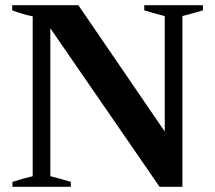

<svg xmlns="http://www.w3.org/2000/svg" viewBox="-20 -720 829 740"><path d="M28 -19Q69 -32 106 -41V-657Q71 -664 27 -680V-700H282L615 -213V-658Q587 -665 536 -680V-700H762V-680Q711 -665 683 -658V0H595L174 -611V-41Q210 -32 253 -19V0H28Z"/></svg>

Font: Trirong ExtraBold
Style: Regular
Weight: 800
Designer: Katatrad Team
Foundry: CadsonDemak
Version: Version 1.001